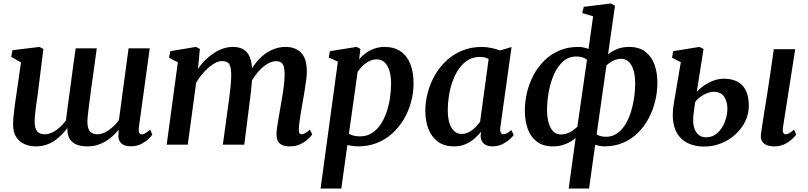

<svg xmlns="http://www.w3.org/2000/svg" viewBox="-20 -837 4673 1111"><path d="M198 -289Q195.5 -270 192.2 -249Q189 -228 186.5 -207.5Q184 -187 182.2 -168.5Q180.5 -150 180.5 -136Q180.5 -92.5 195.5 -76.2Q210.5 -60 238.5 -60Q261 -60 284 -71.5Q307 -83 327 -101.5Q347 -120 361.5 -140Q366 -179.5 371.8 -220.8Q377.5 -262 383 -302Q389 -345 394.5 -388.2Q400 -431.5 406 -474Q412 -516.5 418 -557.5H540Q531 -490 522.5 -430.5Q514 -371 507.2 -321.2Q500.5 -271.5 495.8 -233Q491 -194.5 488.2 -170Q485.5 -145.5 485.5 -136Q485.5 -92.5 501 -76.2Q516.5 -60 543.5 -60Q566.5 -60 589.5 -72Q612.5 -84 632.8 -102.5Q653 -121 668 -141.5L724 -557.5H846.5L783 -96.5Q781 -77 786 -68.2Q791 -59.5 800.5 -59.5Q809.5 -59.5 820 -65.5Q830.5 -71.5 849 -87L861.5 -58Q857 -50 840.2 -33.8Q823.5 -17.5 797.2 -4Q771 9.5 737.5 9.5Q696.5 9.5 678.8 -10.8Q661 -31 666 -65L666.5 -86.5Q652.5 -69 634.2 -51.8Q616 -34.5 593.2 -20.5Q570.5 -6.5 543.8 1.8Q517 10 485 10Q445 10 419.2 -2Q393.5 -14 381.2 -36.8Q369 -59.5 370 -92L369.5 -96Q355.5 -77 337.8 -58.5Q320 -40 297.5 -24.2Q275 -8.5 247.2 0.8Q219.5 10 186.5 10Q154 10 124.2 -2Q94.5 -14 75.2 -41.8Q56 -69.5 55.5 -117Q55.5 -134 57.5 -156.5Q59.5 -179 62.5 -203Q65.5 -227 68.8 -250.2Q72 -273.5 75 -292L101.5 -476L45 -508L52 -546.5L208.5 -565.5L231 -553.5Z M1136.5 -554 1125.5 -438Q1142.5 -464 1165.2 -487Q1188 -510 1214.5 -527.8Q1241 -545.5 1269.5 -555.5Q1298 -565.5 1327.5 -565.5Q1364 -565.5 1388.2 -551.5Q1412.5 -537.5 1425.2 -507.2Q1438 -477 1439.5 -427Q1440 -420.5 1439.8 -413.2Q1439.5 -406 1439 -398.2Q1438.5 -390.5 1437.5 -382.5L1419.5 -406.5Q1436.5 -442.5 1459.2 -471.8Q1482 -501 1509.5 -522Q1537 -543 1568.2 -554.2Q1599.5 -565.5 1634 -565.5Q1687.5 -565.5 1721.5 -532.5Q1755.5 -499.5 1755.5 -421Q1755.5 -402.5 1751.5 -372Q1747.5 -341.5 1742 -308Q1736.5 -274.5 1731.5 -246.5Q1727 -221 1722.2 -192.8Q1717.5 -164.5 1713.8 -137.8Q1710 -111 1709 -90.5Q1708.5 -73 1713 -66.5Q1717.5 -60 1725 -60Q1735 -60 1745.8 -66Q1756.5 -72 1773.5 -87L1787 -58.5Q1781.5 -51 1764.8 -34.5Q1748 -18 1720.8 -4Q1693.5 10 1657 10Q1625.5 10 1608.5 0.2Q1591.5 -9.5 1585.5 -25.8Q1579.5 -42 1580 -61Q1580 -79 1584 -105.5Q1588 -132 1593.5 -162Q1599 -192 1603.5 -220.5Q1608 -248 1613.8 -280.8Q1619.5 -313.5 1623.2 -346.8Q1627 -380 1627 -408.5Q1626.5 -452.5 1614.5 -467.8Q1602.5 -483 1577.5 -483Q1557.5 -483 1535.2 -471.8Q1513 -460.5 1491.2 -439.8Q1469.5 -419 1450.5 -391.2Q1431.5 -363.5 1418.5 -330L1439.5 -401.5Q1439 -378.5 1436.5 -351.5Q1434 -324.5 1431 -297.2Q1428 -270 1424.5 -245.5L1393.5 0H1269.5L1299.5 -219Q1303.5 -247.5 1307.8 -280.2Q1312 -313 1315 -346Q1318 -379 1318 -407Q1317 -454 1304.8 -468.8Q1292.5 -483.5 1263.5 -483.5Q1246.5 -483.5 1226.8 -473.5Q1207 -463.5 1186.8 -446Q1166.5 -428.5 1148 -406Q1129.5 -383.5 1115 -358L1066.5 0H944.5L1009 -476.5L958 -503L965.5 -541L1114 -565.5Z M1835 254 1935 -480 1882 -504.5 1889.5 -541 2043.5 -565.5 2065.5 -554 2058 -494Q2073.5 -512.5 2095.5 -528.8Q2117.5 -545 2145 -555.2Q2172.5 -565.5 2205 -565.5Q2261 -565.5 2298.2 -539.8Q2335.5 -514 2354.2 -467Q2373 -420 2373 -355Q2373 -300 2358.8 -247Q2344.5 -194 2317.2 -147.8Q2290 -101.5 2251 -65.8Q2212 -30 2161.8 -10Q2111.5 10 2052 10Q2037.5 10 2021.2 7.5Q2005 5 1990 2.5L1955 254ZM1999 -63Q2012.5 -55 2028.8 -51.5Q2045 -48 2064.5 -48Q2101.5 -48 2130.5 -66Q2159.5 -84 2180.8 -114.8Q2202 -145.5 2215.8 -185Q2229.5 -224.5 2236.2 -268Q2243 -311.5 2243 -354Q2243 -395 2233.5 -426.5Q2224 -458 2206 -475.8Q2188 -493.5 2160.5 -493.5Q2136.5 -493.5 2115.2 -482.5Q2094 -471.5 2077.5 -455Q2061 -438.5 2049.5 -421.5Z M2875 -99Q2872.5 -77 2878.5 -68.5Q2884.5 -60 2894 -60Q2902.5 -60 2912.8 -65.8Q2923 -71.5 2939 -84.5L2952.5 -56Q2947.5 -48 2930.8 -32.2Q2914 -16.5 2888.2 -3.2Q2862.5 10 2829.5 10Q2799.5 10 2780.5 -5.2Q2761.5 -20.5 2761 -52.5L2764 -75Q2747.5 -54.5 2725 -34.8Q2702.5 -15 2673.2 -2.5Q2644 10 2607 10Q2550.5 10 2513.8 -17.2Q2477 -44.5 2459 -91.2Q2441 -138 2441 -195Q2441 -247.5 2455 -300.5Q2469 -353.5 2496 -401Q2523 -448.5 2562.8 -485.8Q2602.5 -523 2654.2 -544.2Q2706 -565.5 2769 -565.5Q2794.5 -565.5 2824 -559.2Q2853.5 -553 2874.5 -545L2940 -565ZM2807.5 -495.5Q2796.5 -502 2783.5 -504.8Q2770.5 -507.5 2756 -507.5Q2718 -507.5 2688 -489.2Q2658 -471 2636 -439.5Q2614 -408 2599.5 -368Q2585 -328 2578 -284.8Q2571 -241.5 2571 -200Q2571 -155 2581 -124.2Q2591 -93.5 2609 -77.8Q2627 -62 2651 -62Q2668.5 -62 2684 -68.2Q2699.5 -74.5 2713 -85Q2726.5 -95.5 2737.8 -107.8Q2749 -120 2758 -132Z M3270.5 254 3311 -38.5Q3297 -26 3277.2 -15Q3257.5 -4 3233 3Q3208.5 10 3179.5 10Q3122 10 3086 -17.8Q3050 -45.5 3033.5 -92.2Q3017 -139 3017 -196.5Q3017 -249 3029.5 -301.8Q3042 -354.5 3067 -401.8Q3092 -449 3129.2 -486Q3166.5 -523 3215.8 -544.2Q3265 -565.5 3326 -565.5Q3342.5 -565.5 3357.5 -562.2Q3372.5 -559 3385.5 -554L3412 -742.5L3349 -761.5L3358 -797.5L3515 -817L3538.5 -804L3498.5 -522.5Q3519.5 -540 3550 -552.8Q3580.5 -565.5 3619.5 -565.5Q3677.5 -565.5 3713.8 -538Q3750 -510.5 3767 -463.8Q3784 -417 3784 -358.5Q3784 -306.5 3771.5 -253.8Q3759 -201 3734.2 -153.8Q3709.5 -106.5 3672.5 -69.5Q3635.5 -32.5 3586.2 -11.2Q3537 10 3476 10Q3462.5 10 3449 7.2Q3435.5 4.5 3424 1L3388.5 254ZM3321 -104.5 3376.5 -491Q3364 -501.5 3348.5 -505.8Q3333 -510 3315.5 -510Q3270 -510 3237.5 -480.8Q3205 -451.5 3184.8 -404.8Q3164.5 -358 3155 -304.5Q3145.5 -251 3145.5 -202Q3145.5 -158 3154.8 -125.8Q3164 -93.5 3182 -76.2Q3200 -59 3224.5 -59Q3255.5 -59 3280.5 -73.5Q3305.5 -88 3321 -104.5ZM3489 -458 3432.5 -59.5Q3444 -52 3457.5 -48.8Q3471 -45.5 3486.5 -45.5Q3523 -45.5 3550.8 -65Q3578.5 -84.5 3598.5 -117Q3618.5 -149.5 3631 -189.8Q3643.5 -230 3649.5 -272.5Q3655.5 -315 3655.5 -353.5Q3655.5 -420 3634.2 -458.2Q3613 -496.5 3575 -496.5Q3548.5 -496.5 3526.2 -484.8Q3504 -473 3489 -458Z M4460.5 10Q4434 10 4415.8 2.2Q4397.5 -5.5 4389 -20.5Q4380.5 -35.5 4383 -57Q4384.5 -71.5 4387.8 -93Q4391 -114.5 4395.2 -142.2Q4399.5 -170 4405 -203.8Q4410.5 -237.5 4416.8 -276.5Q4423 -315.5 4429.5 -359.2Q4436 -403 4443.2 -451.8Q4450.5 -500.5 4457.5 -552.5H4581.5L4510 -96Q4507.5 -78 4512.2 -69Q4517 -60 4526 -60Q4536 -60 4546.8 -66Q4557.5 -72 4574.5 -87L4587.5 -58.5Q4582 -50.5 4565.5 -34.2Q4549 -18 4522.5 -4Q4496 10 4460.5 10ZM4054 11Q4008.5 11 3971.8 -3.5Q3935 -18 3910.2 -48Q3885.5 -78 3876.8 -125.2Q3868 -172.5 3879 -238L3919.5 -477L3868.5 -503L3875.5 -541L4027 -565.5L4051 -554L4012 -306.5Q4026 -321.5 4049.8 -339Q4073.5 -356.5 4104.5 -369Q4135.5 -381.5 4170.5 -381.5Q4211 -381.5 4243.2 -366.5Q4275.5 -351.5 4294.2 -316.8Q4313 -282 4313 -224Q4313 -178 4292.8 -135.8Q4272.5 -93.5 4236.8 -60.5Q4201 -27.5 4154 -8.2Q4107 11 4054 11ZM4064 -42.5Q4104 -42.5 4131.8 -68Q4159.5 -93.5 4174.2 -132Q4189 -170.5 4189 -209Q4189 -249 4170.2 -277.5Q4151.5 -306 4107 -306Q4091.5 -306 4071.5 -298Q4051.5 -290 4033 -276.8Q4014.5 -263.5 4003 -247Q3999.5 -226.5 3996.8 -205.8Q3994 -185 3992 -165.5Q3988.5 -123 3997.5 -95.8Q4006.5 -68.5 4024 -55.5Q4041.5 -42.5 4064 -42.5Z"/></svg>

Font: Merriweather 24pt SemiBold
Style: Italic
Weight: 600
Italic angle: -7.8°
Version: Version 2.101